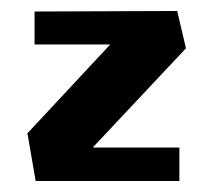

<svg xmlns="http://www.w3.org/2000/svg" viewBox="-20 -329 389 350"><path d="M319 -241 149 -60H307V1H45L30 -86L181 -248H43V-308L303 -309Z"/></svg>

Font: RIT Keram
Style: Bold
Weight: 700
Designer: Sanesh MV
Version: Version 1.0